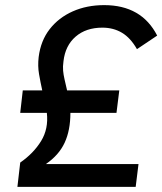

<svg xmlns="http://www.w3.org/2000/svg" viewBox="-20 -730 634 750"><path d="M521 -89 510 0H48L59 -95Q111 -131 140.5 -179Q170 -227 163 -289H59L69 -377H145Q138 -409 132.5 -440.5Q127 -472 131 -507Q139 -571 174 -616Q209 -661 264 -685.5Q319 -710 387 -710Q533 -710 594 -591L515 -538Q490 -582 456.5 -602Q423 -622 380 -622Q316 -622 275.5 -587Q235 -552 228 -491Q225 -470 226.5 -454Q228 -438 232 -420.5Q236 -403 242 -377H446L435 -289H255Q255 -221 232.5 -172.5Q210 -124 159 -89Z"/></svg>

Font: Haskoy Medium
Style: Italic
Weight: 500
Designer: Ertekin Erdin
Foundry: Ertekin Erdin
Version: Version 2.000; ttfautohint (v1.8.4.7-5d5b)